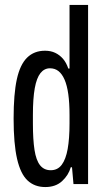

<svg xmlns="http://www.w3.org/2000/svg" viewBox="-20 -744 427 776"><path d="M163 12Q120 12 91.5 -14.5Q63 -41 49 -102Q35 -163 35 -265Q35 -364 48 -423.5Q61 -483 89.5 -511Q118 -539 162 -539Q185 -539 203 -530.5Q221 -522 234.5 -506.5Q248 -491 256 -467H261V-724H336V0H277L271 -68H266Q257 -36 231 -12Q205 12 163 12ZM185 -56Q213 -56 229.5 -78Q246 -100 253.5 -142Q261 -184 261 -245V-279Q261 -328 256 -363.5Q251 -399 241 -422Q231 -445 216.5 -456.5Q202 -468 182 -468Q159 -468 143.5 -448.5Q128 -429 120.5 -387.5Q113 -346 113 -279V-245Q113 -180 119.5 -138Q126 -96 142 -76Q158 -56 185 -56Z"/></svg>

Font: Archivo ExtraCondensed
Style: Regular
Weight: 400
Width: 2
Designer: Hector Gatti
Foundry: Omnibus-Type
Version: Version 2.001